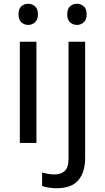

<svg xmlns="http://www.w3.org/2000/svg" viewBox="-20 -757 556 1017"><path d="M130 -737Q150 -737 165.5 -723.5Q181 -710 181 -681Q181 -653 165.5 -639Q150 -625 130 -625Q108 -625 93 -639Q78 -653 78 -681Q78 -710 93 -723.5Q108 -737 130 -737ZM173 -536V0H85V-536ZM336 -681Q336 -710 351 -723.5Q366 -737 388 -737Q408 -737 423.5 -723.5Q439 -710 439 -681Q439 -653 423.5 -639Q408 -625 388 -625Q366 -625 351 -639Q336 -653 336 -681ZM280 240Q255 240 236 236.5Q217 233 203 228V157Q218 161 234 164Q250 167 269 167Q301 167 322 149.5Q343 132 343 83V-536H431V80Q431 155 395 197.5Q359 240 280 240Z"/></svg>

Font: Noto Sans Old South Arabian
Style: Regular
Weight: 400
Designer: Monotype Design Team
Foundry: Monotype Imaging Inc.
Version: Version 2.001; ttfautohint (v1.8.4.7-5d5b)